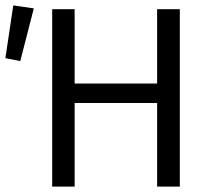

<svg xmlns="http://www.w3.org/2000/svg" viewBox="-39 -690 775 710"><path d="M154 0V-656H237V-381H542V-656H626V0H542V-309H237V0ZM-19 -475 10 -670 86 -659 36 -464Z"/></svg>

Font: Source Sans Pro
Style: Regular
Weight: 400
Designer: Paul D. Hunt
Foundry: Adobe Systems Incorporated
Version: Version 2.021;PS 2.000;hotconv 1.0.86;makeotf.lib2.5.63406